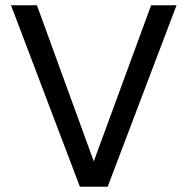

<svg xmlns="http://www.w3.org/2000/svg" viewBox="-20 -713 717 733"><path d="M557 -693H654L391 0H285L22 -693H121L338 -97Z"/></svg>

Font: Parkinsans
Style: Regular
Weight: 400
Designer: Red Stone, Indian Type Foundry
Foundry: Indian Type Foundry
Version: Version 1.000